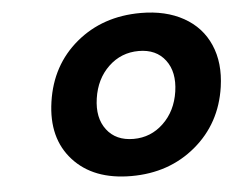

<svg xmlns="http://www.w3.org/2000/svg" viewBox="-44 -595 799 652"><g transform="rotate(-5 355.5 -268.5)"><path d="M129.9 -269Q147.9 -392.6 238 -467.8Q328.1 -543 458 -543Q543 -543 603.8 -509Q664.6 -475.1 691.7 -412.8Q718.8 -350.6 707 -269Q689 -146 598.4 -70.1Q507.8 5.9 378.9 5.9Q249.5 5.9 180.7 -70.1Q111.8 -146 129.9 -269ZM397 -119.1Q456.1 -119.1 499 -160.2Q542 -201.2 551.8 -267.1Q561.5 -333 530.5 -374Q499.5 -415 439.9 -415Q379.9 -415 336.9 -374Q293.9 -333 284.2 -267.1Q274.4 -201.2 305.7 -160.2Q336.9 -119.1 397 -119.1Z"/></g></svg>

Font: Trueno SemiBold
Style: Italic
Weight: 600
Designer: Julieta Ulanovsky
Foundry: Julieta Ulanovsky
Version: Version 3.001b | FøM Fix